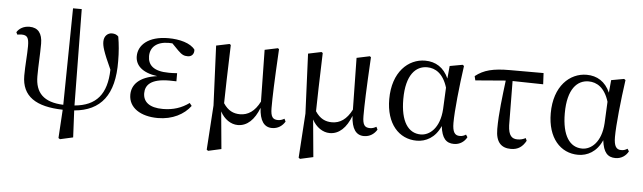

<svg xmlns="http://www.w3.org/2000/svg" viewBox="-53 -892 4412 1317"><g transform="rotate(5 2153.0 -233.0)"><path d="M391 218 480 198 471 13C653 -3 745 -117 742 -350C742 -411 737 -466 728 -518C718 -530 702 -536 683 -536C657 -536 629 -516 629 -475C629 -444 638 -409 694 -287C690 -118 619 -34 470 -21L462 -684H402L393 -19C257 -24 199 -85 199 -199C199 -277 205 -347 205 -423C205 -494 175 -532 116 -532C74 -532 44 -512 29 -487L37 -471C45 -472 55 -474 66 -474C105 -474 117 -457 117 -399C117 -338 109 -266 109 -195C109 -52 208 11 392 15L380 211Z M1047 15C1147 15 1227 -28 1271 -88L1256 -107C1204 -69 1146 -50 1075 -50C983 -50 939 -87 939 -147C939 -203 977 -248 1103 -248C1114 -248 1125 -248 1152 -247V-303C1128 -301 1112 -301 1095 -301C989 -301 950 -342 950 -403C950 -465 995 -505 1077 -505L1102 -504L1146 -459C1175 -430 1190 -425 1215 -425C1241 -425 1259 -444 1256 -474C1225 -517 1149 -537 1072 -537C933 -537 866 -471 866 -395C866 -334 912 -285 1018 -271C893 -254 845 -196 845 -128C845 -39 927 15 1047 15Z M1597 15C1662 15 1711 -33 1743 -116C1748 -28 1778 15 1833 15C1874 15 1904 -7 1922 -37L1913 -56C1900 -49 1888 -43 1869 -43C1835 -43 1818 -58 1818 -122C1818 -200 1821 -295 1834 -528L1826 -534L1736 -515L1742 -159C1707 -90 1661 -60 1606 -60C1561 -60 1523 -77 1491 -126C1492 -224 1496 -323 1502 -528L1493 -534L1402 -515L1420 -104L1400 202L1410 209L1500 189L1476 -68C1503 -17 1549 15 1597 15Z M2230 15C2295 15 2344 -33 2376 -116C2381 -28 2411 15 2466 15C2507 15 2537 -7 2555 -37L2546 -56C2533 -49 2521 -43 2502 -43C2468 -43 2451 -58 2451 -122C2451 -200 2454 -295 2467 -528L2459 -534L2369 -515L2375 -159C2340 -90 2294 -60 2239 -60C2194 -60 2156 -77 2124 -126C2125 -224 2129 -323 2135 -528L2126 -534L2035 -515L2053 -104L2033 202L2043 209L2133 189L2109 -68C2136 -17 2182 15 2230 15Z M2829 15C2891 15 2956 -17 2992 -100C3002 -16 3032 15 3086 15C3126 15 3158 -8 3174 -39L3163 -56C3150 -48 3139 -43 3120 -43C3087 -43 3070 -65 3070 -129C3070 -211 3088 -383 3108 -524L3098 -531L3010 -515L3002 -428C2969 -502 2912 -537 2840 -537C2724 -537 2617 -440 2617 -253C2617 -84 2706 15 2829 15ZM2998 -365 2991 -217C2983 -84 2913 -30 2853 -30C2767 -30 2713 -107 2713 -261C2713 -430 2780 -493 2857 -493C2914 -493 2969 -460 2998 -365Z M3478 15C3527 15 3558 -8 3581 -50L3573 -68C3556 -59 3539 -54 3517 -54C3479 -54 3455 -74 3452 -145L3449 -450L3660 -446L3656 -523H3424C3309 -523 3245 -507 3187 -461L3194 -432L3402 -449C3389 -342 3373 -221 3373 -113C3373 -20 3413 15 3478 15Z M3941 15C4003 15 4068 -17 4104 -100C4114 -16 4144 15 4198 15C4238 15 4270 -8 4286 -39L4275 -56C4262 -48 4251 -43 4232 -43C4199 -43 4182 -65 4182 -129C4182 -211 4200 -383 4220 -524L4210 -531L4122 -515L4114 -428C4081 -502 4024 -537 3952 -537C3836 -537 3729 -440 3729 -253C3729 -84 3818 15 3941 15ZM4110 -365 4103 -217C4095 -84 4025 -30 3965 -30C3879 -30 3825 -107 3825 -261C3825 -430 3892 -493 3969 -493C4026 -493 4081 -460 4110 -365Z"/></g></svg>

Font: Noto Serif CJK SC Medium
Style: Regular
Weight: 500
Designer: Ryoko NISHIZUKA 西塚涼子 (kana & ideographs); Frank Grießhammer (Latin, Greek & Cyrillic); Wenlong ZHANG 张文龙 (bopomofo); San
Foundry: Adobe
Version: Version 2.001;hotconv 1.1.0;makeotfexe 2.6.0